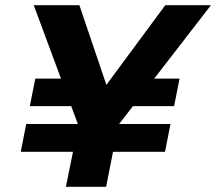

<svg xmlns="http://www.w3.org/2000/svg" viewBox="-20 -720 833 740"><path d="M478 -417H672L651 -311H453ZM81 -242H637L616 -135H60ZM116 -417H344L327 -311H95ZM617 -700H793L436 -238L389 0H234L282 -237L110 -700H286L390 -393Z"/></svg>

Font: Albert Sans ExtraBold
Style: Italic
Weight: 800
Italic angle: -11.25°
Designer: Andreas Rasmussen
Foundry: a.Foundry
Version: Version 1.025